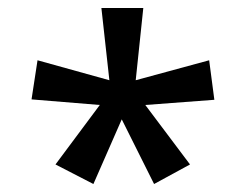

<svg xmlns="http://www.w3.org/2000/svg" viewBox="-20 -765 606 481"><path d="M119 -353 214 -304 285 -466 366 -304 456 -353 344 -502 517 -515 504 -614 320 -564 339 -745H234L254 -564L74 -614L59 -516L230 -502Z"/></svg>

Font: Noto Sans Devanagari Condensed Medium
Style: Regular
Weight: 500
Width: 3
Designer: Jelle Bosma - Monotype Design Team
Foundry: Monotype Imaging Inc.
Version: Version 2.004